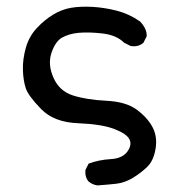

<svg xmlns="http://www.w3.org/2000/svg" viewBox="-20 -434 540 585"><path d="M277.3 130.9Q261.7 128.9 250 119.1Q238.3 105.5 240.2 84L250 64.5Q282.2 52.7 317.4 50.8Q352.5 48.8 367.7 28.3Q382.8 7.8 374.5 -9.3Q366.2 -26.4 328.1 -41Q290 -55.7 217.3 -58.6Q144.5 -61.5 105.5 -101.6Q66.4 -141.6 58.6 -165Q50.8 -188.5 49.8 -220.7Q48.8 -252.9 58.6 -288.1Q68.4 -323.2 92.3 -348.6Q116.2 -374 142.1 -389.6Q168 -405.3 196.3 -410.2Q224.6 -415 261.2 -413.1Q297.9 -411.1 335.9 -401.4Q374 -391.6 407.2 -368.2Q428.7 -344.7 426.8 -323.2L417 -303.7Q401.4 -290 377.9 -293.9L358.4 -303.7Q335 -327.1 292.5 -332Q250 -336.9 219.7 -334Q189.5 -331.1 168.9 -319.3Q148.4 -307.6 136.7 -272.5Q125 -237.3 143.1 -196.8Q161.1 -156.2 202.6 -143.1Q244.1 -129.9 304.2 -127Q364.3 -124 397 -99.6Q429.7 -75.2 444.8 -46.4Q460 -17.6 454.1 18.6Q448.2 54.7 429.7 73.2Q411.1 91.8 385.7 107.4Q360.4 123 333 126Q305.7 128.9 277.3 130.9Z"/></svg>

Font: JasonHandwriting1
Style: Regular
Weight: 400
Version: Version 1.48.20